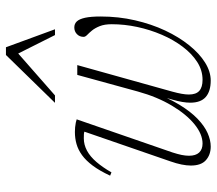

<svg xmlns="http://www.w3.org/2000/svg" viewBox="-62 -658 729 646"><g transform="rotate(-90 303.0 -335.5)"><path d="M373.5 -440.5H406.5L317 -120Q312.5 -103.5 310 -89.8Q307.5 -76 307.5 -65Q307.5 -41 319.8 -30Q332 -19 357 -19Q389 -19 417 -37Q445 -55 468.2 -85.8Q491.5 -116.5 508.5 -156Q525.5 -195.5 534.8 -238.8Q544 -282 544 -324.5Q544 -349 537.5 -365Q531 -381 522.8 -391Q514.5 -401 508 -407.2Q501.5 -413.5 501.5 -419Q501.5 -433 510.8 -441.8Q520 -450.5 533 -450.5Q545.5 -450.5 553.5 -442Q561.5 -433.5 565.8 -414Q570 -394.5 570 -362Q570 -301.5 557.2 -246.2Q544.5 -191 522.8 -144.8Q501 -98.5 473.2 -64Q445.5 -29.5 415 -10.5Q384.5 8.5 354.5 8.5Q318.5 8.5 299.2 -8.2Q280 -25 280 -60.5Q280 -72.5 282.5 -87.2Q285 -102 290 -119.5L310 -190H316.5Q296.5 -135 273.2 -97Q250 -59 225.8 -35.8Q201.5 -12.5 177.8 -2Q154 8.5 132.5 8.5Q105 8.5 86.8 -7.5Q68.5 -23.5 68.5 -58.5Q68.5 -87 82.5 -127L182.5 -416.5Q179 -418 173.8 -418.2Q168.5 -418.5 160 -418.5Q138.5 -418.5 118.5 -407.8Q98.5 -397 80.5 -376Q62.5 -355 45.5 -325.5L34.5 -330Q51 -365.5 68.2 -388.5Q85.5 -411.5 103.5 -424.5Q121.5 -437.5 140.8 -443Q160 -448.5 181.5 -448.5Q189 -448.5 197.2 -447.8Q205.5 -447 212.8 -445.5Q220 -444 224 -442.5L112.5 -120Q107 -103 104.2 -89.5Q101.5 -76 101.5 -64.5Q101.5 -42 112.2 -30.5Q123 -19 142.5 -19Q174 -19 207.5 -46.2Q241 -73.5 270.2 -122.5Q299.5 -171.5 317.5 -236.5ZM279.5 -515.5 440.5 -680.5H466.5L527 -515.5H507.5L439 -652H460L304.5 -515.5Z"/></g></svg>

Font: Newsreader 16pt 16pt ExtraLight
Style: Italic
Weight: 250
Italic angle: -17°
Version: Version 1.003